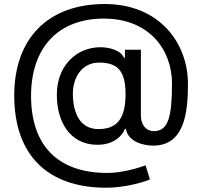

<svg xmlns="http://www.w3.org/2000/svg" viewBox="-20 -722 984 936"><path d="M499.3 193.2C573.9 193.2 666.9 171.9 710.9 152.7L689.6 84.2C663.4 93.4 581 121.1 502.5 121.1C260.7 121.1 131.4 -14.2 131.4 -254.3C131.4 -488.6 262.4 -631.4 486.5 -631.4C707.7 -631.4 818.5 -479 818.5 -314.6C818.5 -154.5 800.8 -82.7 730.1 -82.7C689.3 -82.7 667.3 -116.8 666.9 -156.2V-479.4H588.8V-439.6H584.5C574.2 -470.9 517.4 -497.9 445.7 -490.4C339.8 -478.7 257.1 -391.7 257.1 -260.7C257.1 -123.2 323.9 -21 446.4 -16.3C527.3 -13.5 572.4 -52.9 589.5 -94.1H593.8C602.3 -34.1 675.1 -11.7 727.6 -12.1C878.6 -12.8 896.3 -171.5 896.3 -312.5C896.3 -512.1 757.5 -702.4 490.4 -702.4C213.8 -702.4 49.4 -534.1 49.4 -256.4C49.4 30.9 208.5 193.2 499.3 193.2ZM335.2 -264.9C335.2 -347.3 381.7 -416.9 462.7 -416.9C548.3 -416.9 592 -381.4 592 -264.9C592.3 -148.8 554.7 -92.7 459.9 -92.7C367.5 -92.7 335.2 -175.4 335.2 -264.9Z"/></svg>

Font: GiG Sans Text
Style: Regular
Weight: 400
Designer: Andreas Faust
Version: Version 1.100;FEAKit 1.0